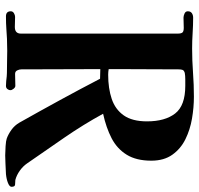

<svg xmlns="http://www.w3.org/2000/svg" viewBox="-34 -744 784 757"><g transform="rotate(90 358.5 -366.0)"><path d="M459 -553Q459 -624 428 -664Q397 -704 319 -704Q307 -704 293 -704Q279 -704 268 -702Q258 -699 256 -693Q254 -687 254 -678Q254 -618 253.5 -558.5Q253 -499 253 -440V-402Q258 -401 264 -400.5Q270 -400 275 -400Q329 -400 370.5 -414Q412 -428 435.5 -461.5Q459 -495 459 -553ZM717 -19Q717 -11 702 -5Q687 1 667 3Q648 4 624.5 5Q601 6 593 6Q579 6 557 4.5Q535 3 527 0Q510 -6 492.5 -18.5Q475 -31 464 -50Q420 -128 376 -208.5Q332 -289 291 -368L253 -369Q253 -291 253.5 -213Q254 -135 254 -57Q254 -50 258 -41.5Q262 -33 272 -33Q285 -33 295.5 -33.5Q306 -34 319 -34Q325 -34 330.5 -27Q336 -20 336 -15Q336 -8 331.5 -2.5Q327 3 319 3Q309 3 300 2Q291 1 282 0Q271 -1 251 -1Q231 -1 212 -1.5Q193 -2 181 -2Q154 -2 133.5 -1Q113 0 93 1.5Q73 3 45 3Q25 3 25 -16Q25 -24 32.5 -28.5Q40 -33 47 -33Q57 -33 67 -32.5Q77 -32 87 -32Q113 -32 113 -56V-674Q113 -688 108.5 -693Q104 -698 90 -698Q80 -698 70 -697.5Q60 -697 50 -697Q43 -697 34 -701Q25 -705 25 -714Q25 -725 32.5 -730Q40 -735 50 -735Q80 -735 110.5 -733Q141 -731 172 -731Q219 -731 267 -734.5Q315 -738 362 -738Q404 -738 448 -730.5Q492 -723 529.5 -704.5Q567 -686 590.5 -653Q614 -620 614 -570Q614 -511 590.5 -473Q567 -435 525.5 -413.5Q484 -392 429 -380Q471 -303 523 -227.5Q575 -152 625 -80Q636 -64 653.5 -51.5Q671 -39 690 -34Q698 -33 707.5 -33Q717 -33 717 -19Z"/></g></svg>

Font: l_WÎãfOS
Style: ^8Ä
Weight: 700
Designer: LiuPeng
Version: Version 1.3